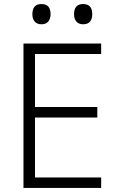

<svg xmlns="http://www.w3.org/2000/svg" viewBox="-20 -929 603 949"><path d="M96 0V-714H480V-662H153V-400H461V-348H153V-52H480V0ZM391 -809Q369 -809 357.5 -822.5Q346 -836 346 -859Q346 -909 391 -909Q436 -909 436 -859Q436 -836 425 -822.5Q414 -809 391 -809ZM185 -809Q163 -809 151.5 -822.5Q140 -836 140 -859Q140 -909 185 -909Q230 -909 230 -859Q230 -836 218.5 -822.5Q207 -809 185 -809Z"/></svg>

Font: Noto Sans Mono SemiCondensed Light
Style: Regular
Weight: 300
Width: 4
Designer: Monotype Design Team
Foundry: Monotype Imaging Inc.
Version: Version 2.014; ttfautohint (v1.8.4.7-5d5b)